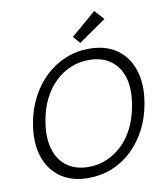

<svg xmlns="http://www.w3.org/2000/svg" viewBox="-98 -999 944 1092"><g transform="rotate(-10 374.0 -453.0)"><path d="M325 12Q229 12 164.5 -33.5Q100 -79 74 -160.5Q48 -242 67 -350Q81 -430 116 -496.5Q151 -563 202 -611Q253 -659 317 -685.5Q381 -712 453 -712Q551 -712 615 -666Q679 -620 704.5 -538.5Q730 -457 711 -350Q697 -269 662.5 -203Q628 -137 577 -88.5Q526 -40 462 -14Q398 12 325 12ZM336 -50Q392 -50 441 -70.5Q490 -91 530.5 -129.5Q571 -168 599 -224Q627 -280 639 -350Q656 -444 636 -511Q616 -578 566 -613.5Q516 -649 442 -649Q387 -649 337.5 -629Q288 -609 247.5 -570Q207 -531 179 -476Q151 -421 139 -350Q123 -256 143 -189Q163 -122 213 -86Q263 -50 336 -50ZM411 -753 376 -794 521 -918 570 -863Z"/></g></svg>

Font: DM Sans 9pt Light
Style: Italic
Weight: 300
Italic angle: -10°
Version: Version 4.004;gftools[0.9.30]